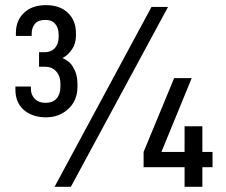

<svg xmlns="http://www.w3.org/2000/svg" viewBox="-20 -717 866 737"><path d="M70.3 -295.9Q39.1 -324.2 39.1 -374V-384.8H98.6V-375Q98.6 -352.5 114.3 -336.9Q128.9 -322.3 155.3 -322.3Q182.6 -322.3 197.3 -338.9Q211.9 -355.5 211.9 -383.8V-397.5Q211.9 -424.8 195.3 -443.4Q179.7 -460.9 151.4 -460.9H129.9V-516.6H151.4Q175.8 -516.6 190.4 -532.2Q205.1 -548.8 205.1 -574.2V-584Q205.1 -610.4 191.4 -626Q178.7 -640.6 154.3 -640.6Q127.9 -640.6 115.2 -627Q101.6 -611.3 101.6 -588.9V-579.1H41V-589.8Q41 -638.7 72.3 -668Q103.5 -697.3 156.2 -697.3Q210 -697.3 240.2 -668Q271.5 -638.7 271.5 -589.8V-580.1Q271.5 -550.8 256.8 -528.3Q241.2 -504.9 219.7 -494.1Q233.4 -488.3 244.1 -479.5Q254.9 -470.7 261.7 -457Q269.5 -444.3 273.4 -429.2Q277.3 -414.1 277.3 -396.5V-383.8Q277.3 -332 243.2 -299.8Q208 -266.6 156.2 -266.6Q128.9 -266.6 107.4 -274.4Q85.9 -282.2 70.3 -295.9ZM795.9 -75.2H756.8V0H688.5V-75.2H531.2V-133.8L648.4 -417H715.8L599.6 -133.8H688.5V-232.4H756.8V-133.8H795.9ZM561.5 -690.4H625L252 0H189.5Z"/></svg>

Font: Dinish
Style: Regular
Weight: 400
Designer: Bert Driehuis
Foundry: Playbeing
Version: Version 3.006; git-39231f3c-release